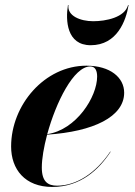

<svg xmlns="http://www.w3.org/2000/svg" viewBox="-20 -730 534 760"><path d="M251 -710H249C239 -649 244 -551 339 -551C444 -551 479 -649 489 -710H487C474 -661 399.5 -646 349 -646C298.5 -646 245 -667 251 -710ZM145.5 -67C145.5 -101.5 153.5 -148 166.5 -197C350 -209 471.5 -268 471.5 -363C471.5 -423 416.5 -470 322 -470C156.5 -470 24 -314.5 24 -150C24 -60 78.5 10 187 10C298.5 10 371.5 -58.5 418 -129.5L416.5 -130C359 -44.5 282.5 5 206 5C169.5 5 145.5 -11 145.5 -67ZM337.5 -467C358.5 -467 364.5 -447.5 364.5 -427C364.5 -346.5 282 -216 167 -199C201.5 -325 271.5 -467 337.5 -467Z"/></svg>

Font: Bodoni* 96pt
Style: Bold Italic
Weight: 700
Italic angle: -13°
Version: Version 2.3